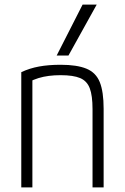

<svg xmlns="http://www.w3.org/2000/svg" viewBox="-20 -810 540 830"><path d="M72 -498Q108 -515 149 -522.5Q190 -530 242 -530Q313 -530 354 -513Q395 -496 411.5 -454.5Q428 -413 428 -340V0H380V-338Q380 -397 368 -428.5Q356 -460 326.5 -472.5Q297 -485 242 -485Q215 -485 191.5 -482Q168 -479 146.5 -472.5Q125 -466 102 -454L120 -486V0H72ZM276 -570H225L337 -790H398Z"/></svg>

Font: M PLUS Code Latin Light
Style: Regular
Weight: 300
Designer: Coji Morishita
Foundry: UNDERFOREST DESIGN
Version: Version 1.002; ttfautohint (v1.8.3)